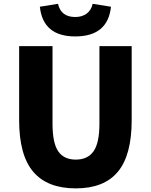

<svg xmlns="http://www.w3.org/2000/svg" viewBox="-20 -990 803 1023"><path d="M383.8 13.7Q232.4 13.7 157.2 -74.7Q82 -163.1 82 -349.6V-744.1H259.8V-331.1Q259.8 -228.5 290 -184.1Q320.3 -139.6 383.8 -139.6Q447.3 -139.6 478.5 -184.1Q509.8 -228.5 509.8 -331.1V-744.1H681.6V-349.6Q681.6 -163.1 607.9 -74.7Q534.2 13.7 383.8 13.7ZM380.9 -795.9Q209 -795.9 192.4 -954.1L289.1 -969.7Q304.7 -899.4 380.9 -899.4Q418 -899.4 442.4 -918Q466.8 -936.5 473.6 -969.7L571.3 -954.1Q554.7 -795.9 380.9 -795.9Z"/></svg>

Font: Gen Shin Gothic Heavy
Style: Bold
Weight: 900
Designer: [Source Han Sans]
Ryoko NISHIZUKA  (kana & ideographs); Paul D. Hunt (Latin, Greek & Cyrillic); Wenlong ZHANG  (bopomofo
Version: Version 1.002.20150607